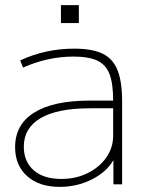

<svg xmlns="http://www.w3.org/2000/svg" viewBox="-20 -720 573 750"><path d="M213 10Q133 10 86 -32Q39 -74 39 -145Q39 -234 114 -280.5Q189 -327 330 -327H422Q422 -393 408 -430Q394 -467 360.5 -483Q327 -499 267 -499Q216 -499 166.5 -488Q117 -477 70 -456L59 -484Q108 -507 161 -518.5Q214 -530 270 -530Q340 -530 380.5 -510.5Q421 -491 439 -446Q457 -401 457 -325V0H423V-93H422Q395 -47 337.5 -18.5Q280 10 213 10ZM220 -21Q276 -21 322 -43.5Q368 -66 395 -104.5Q422 -143 422 -190V-297H332Q204 -297 138.5 -258.5Q73 -220 73 -147Q73 -89 111.5 -55Q150 -21 220 -21ZM218 -630V-700H288V-630Z"/></svg>

Font: M PLUS 1 ExtraLight
Style: Regular
Weight: 250
Version: Version 1.001